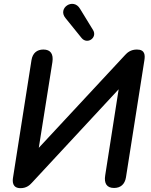

<svg xmlns="http://www.w3.org/2000/svg" viewBox="-20 -971 786 1000"><path d="M87 9C118 9 135 -7 146 -19L598 -506L528 -58C521 -16 536 8 574 8C608 8 630 -11 636 -47L732 -657C736 -683 736 -713 693 -713C661 -713 643 -697 632 -685L182 -201L253 -648C259 -689 244 -713 206 -713C173 -713 150 -695 144 -658L48 -47C44 -24 45 9 87 9ZM321 -877 405 -773C435 -737 488 -775 465 -814L397 -925C362 -985 278 -929 321 -877Z"/></svg>

Font: SN Pro Semibold
Style: Italic
Weight: 600
Italic angle: -9°
Designer: Tobias Whetton
Foundry: Supernotes
Version: Version 1.001;Glyphs 3.2 (3249)